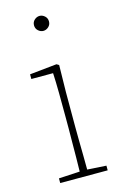

<svg xmlns="http://www.w3.org/2000/svg" viewBox="-108 -741 520 793"><g transform="rotate(-15 151.5 -344.5)"><path d="M48 0V-20L138 -25Q139 -51 139 -84.5Q139 -118 139.5 -151Q140 -184 140 -210V-259Q140 -312 139.5 -360Q139 -408 137 -446H44V-466L160 -478L170 -472L168 -356V-210Q168 -184 168.5 -150.5Q169 -117 169.5 -84Q170 -51 170 -25L251 -20V0ZM144 -625Q132 -625 122 -634Q112 -643 112 -657Q112 -671 122 -680Q132 -689 144 -689Q156 -689 166 -680Q176 -671 176 -657Q176 -643 166 -634Q156 -625 144 -625Z"/></g></svg>

Font: Source Serif 4 ExtraLight
Style: Regular
Weight: 200
Designer: Frank Grießhammer
Foundry: Adobe
Version: Version 4.005;hotconv 1.1.0;makeotfexe 2.6.0